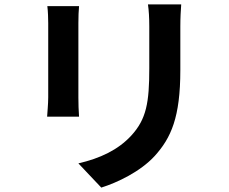

<svg xmlns="http://www.w3.org/2000/svg" viewBox="-20 -796 1040 872"><path d="M803 -776H652C656 -748 658 -716 658 -676C658 -632 658 -537 658 -486C658 -330 645 -255 576 -180C516 -115 435 -77 336 -54L440 56C513 33 617 -16 683 -88C757 -170 799 -263 799 -478C799 -527 799 -624 799 -676C799 -716 801 -748 803 -776ZM339 -768H195C198 -745 199 -710 199 -691C199 -647 199 -411 199 -354C199 -324 195 -285 194 -266H339C337 -289 336 -328 336 -353C336 -409 336 -647 336 -691C336 -723 337 -745 339 -768Z"/></svg>

Font: Source Han Sans KR
Style: Bold
Weight: 700
Designer: Ryoko NISHIZUKA 西塚涼子 (kana, bopomofo & ideographs); Paul D. Hunt (Latin, Greek & Cyrillic); Sandoll Communications 산돌커뮤니
Foundry: Adobe
Version: Version 2.004;hotconv 1.0.118;makeotfexe 2.5.65603